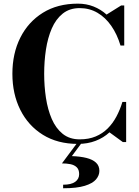

<svg xmlns="http://www.w3.org/2000/svg" viewBox="-20 -780 765 1054"><path d="M407.5 10Q296 10 215.5 -40Q135 -90 91.5 -177Q48 -264 48 -375Q48 -486.5 91.5 -573.2Q135 -660 215.5 -710Q296 -760 407.5 -760Q454 -760 493.8 -744.2Q533.5 -728.5 565 -700L645 -750H662V-530H641.5Q623 -592 590.8 -638.2Q558.5 -684.5 514.8 -710Q471 -735.5 417.5 -735.5Q362 -735.5 324.2 -705.2Q286.5 -675 264.2 -623.5Q242 -572 232.2 -507.8Q222.5 -443.5 222.5 -375Q222.5 -307 232.2 -242.8Q242 -178.5 264.2 -127Q286.5 -75.5 324.2 -45.2Q362 -15 417.5 -15Q467 -15 504.8 -30.8Q542.5 -46.5 570.8 -74.5Q599 -102.5 619 -140Q639 -177.5 652 -220.5H672.5V0H654.5L581 -53.5Q548.5 -23.5 504.8 -6.8Q461 10 407.5 10ZM326.5 253.5V234Q371 234 392.8 218.2Q414.5 202.5 414.5 176Q414.5 151 401.2 138.2Q388 125.5 366.5 121.2Q345 117 320 117L407.5 -0.5H432L374.5 77Q420.5 78.5 454.5 87Q488.5 95.5 507 112.8Q525.5 130 525.5 158Q525.5 183 507.2 204.8Q489 226.5 445.5 240Q402 253.5 326.5 253.5Z"/></svg>

Font: Bodoni Moda SC 11pt
Style: Bold
Weight: 700
Version: Version 2.005